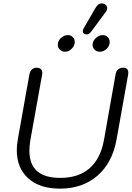

<svg xmlns="http://www.w3.org/2000/svg" viewBox="-20 -1113 786 1143"><path d="M80 -219Q80 -249 86 -283L155 -670Q159 -690 170.5 -700Q182 -710 199 -710Q213 -710 222.5 -702Q232 -694 232 -679Q232 -673 231 -670L161 -280Q155 -246 155 -216Q155 -54 338 -54Q448 -54 513.5 -111.5Q579 -169 599 -280L668 -670Q671 -689 683 -699.5Q695 -710 713 -710Q728 -710 736 -702.5Q744 -695 744 -680Q744 -674 743 -670L674 -283Q649 -144 560 -67Q471 10 337 10Q216 10 148 -51.5Q80 -113 80 -219ZM473 -927Q473 -937 479 -946L548 -1065Q564 -1093 586 -1093Q594 -1093 604 -1088Q618 -1080 618 -1065Q618 -1053 609 -1041L523 -925Q511 -908 495 -908Q489 -908 483 -911Q473 -917 473 -927ZM324 -846Q324 -869 342.5 -886.5Q361 -904 385 -904Q402 -904 413.5 -892Q425 -880 425 -863Q425 -841 407 -823Q389 -805 367 -805Q349 -805 336.5 -817Q324 -829 324 -846ZM531 -846Q531 -868 550 -886Q569 -904 592 -904Q610 -904 621.5 -892Q633 -880 633 -862Q633 -840 615 -822.5Q597 -805 574 -805Q556 -805 543.5 -817Q531 -829 531 -846Z"/></svg>

Font: Kodchasan
Style: Italic
Weight: 400
Italic angle: -10°
Version: Version 1.000; ttfautohint (v1.6)